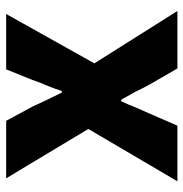

<svg xmlns="http://www.w3.org/2000/svg" viewBox="-6 -604 609 638"><g transform="rotate(-90 299.0 -284.5)"><path d="M190 -296 26 -569H217L264 -482Q284 -438 311 -384H316Q323 -406 334 -433Q343 -453 353 -482L388 -569H572L408 -276L582 0H391L339 -90Q327 -111 314 -139L287 -187H282L270 -160Q269 -156 262 -140L240 -90L201 0H16Z"/></g></svg>

Font: Merged Yaku Han JP Black
Style: Regular
Weight: 900
Designer: Ryoko NISHIZUKA 西塚涼子 (kana, bopomofo & ideographs); Paul D. Hunt (Latin, Greek & Cyrillic); Sandoll Communications 산돌커뮤니
Foundry: Adobe
Version: Version 2.004